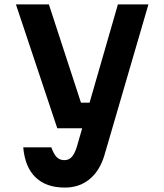

<svg xmlns="http://www.w3.org/2000/svg" viewBox="-20 -630 740 868"><path d="M52 -610H201L346 -166H428L396 -50H239ZM651 -610 452 72Q431 142 385 180Q339 218 273 218Q189 218 141 172Q93 126 85 36H212Q223 67 236.5 80.5Q250 94 271 94Q291 94 304 80Q317 66 327 35L513 -610Z"/></svg>

Font: Martian Mono SemiExpanded SemiBold
Style: Regular
Weight: 600
Monospace: yes
Version: Version 0.930